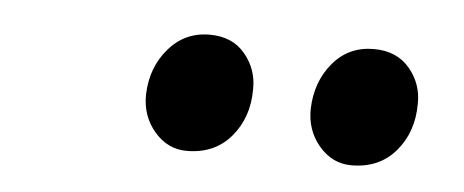

<svg xmlns="http://www.w3.org/2000/svg" viewBox="-27 -788 522 216"><g transform="rotate(5 234.5 -680.0)"><path d="M188.5 -614Q167 -614 152 -631.5Q137 -649 137.5 -673.5Q138.5 -704 156.8 -725.2Q175 -746.5 203 -746.5Q229 -746.5 243.2 -729.2Q257.5 -712 257 -689.5Q257 -657.5 238.5 -635.8Q220 -614 188.5 -614ZM374.5 -614Q353 -614 338 -631.5Q323 -649 323.5 -673.5Q324.5 -704 342.2 -725.2Q360 -746.5 388.5 -746.5Q414.5 -746.5 429 -729.2Q443.5 -712 443 -689.5Q443 -657.5 424.5 -635.8Q406 -614 374.5 -614Z"/></g></svg>

Font: Merriweather Text Regular
Style: Italic
Weight: 400
Italic angle: -7.8°
Designer: Eben Sorkin
Foundry: Eben Sorkin
Version: Version 2.100; ttfautohint (v1.7.19-72a1) -l 8 -r 50 -G 200 